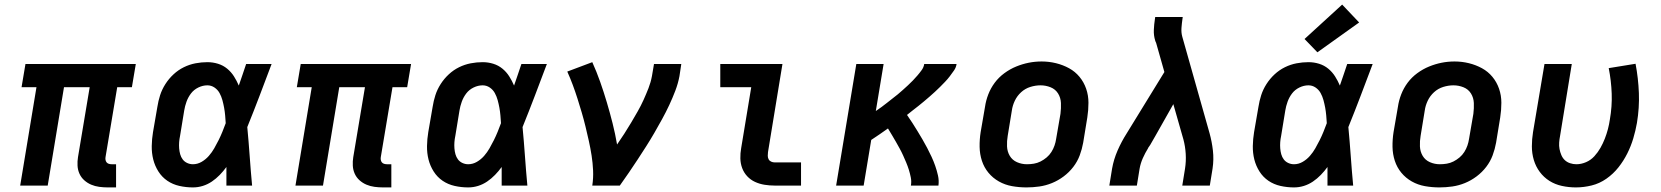

<svg xmlns="http://www.w3.org/2000/svg" viewBox="-20 -809 7240 837"><path d="M450 8Q431 8 412.5 5.5Q394 3 377.5 -4Q361 -11 347.5 -23Q334 -35 326.5 -51.5Q319 -68 318 -87Q317 -106 320 -124L371 -429H259L188 0H68L139 -429H74L91 -530H572L555 -429H491L440 -124Q439 -118 440 -112Q441 -106 444.5 -101.5Q448 -97 454 -95Q460 -93 467 -93H486V8Z M821 8Q791 8 762 1.5Q733 -5 709.5 -21Q686 -37 670.5 -61.5Q655 -86 648 -114Q641 -142 641.5 -172.5Q642 -203 647 -233L666 -343Q670 -369 678 -394Q686 -419 701 -442.5Q716 -466 736.5 -485Q757 -504 781.5 -516Q806 -528 832 -533Q858 -538 884 -538Q908 -538 930.5 -531Q953 -524 970.5 -509.5Q988 -495 1000 -476Q1012 -457 1021 -436Q1029 -459 1037 -482.5Q1045 -506 1053 -530H1164Q1138 -461 1112 -392.5Q1086 -324 1058 -255Q1064 -192 1068.5 -128Q1073 -64 1079 0H967Q967 -20 967 -40.5Q967 -61 967 -81Q954 -63 938 -46.5Q922 -30 903.5 -17.5Q885 -5 864 1.5Q843 8 821 8ZM821 -93Q841 -93 859 -103.5Q877 -114 890.5 -129.5Q904 -145 914 -162.5Q924 -180 933 -198Q942 -216 949.5 -234.5Q957 -253 964 -272Q963 -289 961.5 -306Q960 -323 957 -339.5Q954 -356 949.5 -372.5Q945 -389 937 -403.5Q929 -418 915 -427.5Q901 -437 884 -437Q864 -437 844.5 -427.5Q825 -418 812.5 -401.5Q800 -385 793 -365.5Q786 -346 783 -327L765 -217Q762 -203 761 -189.5Q760 -176 761 -162.5Q762 -149 765.5 -136.5Q769 -124 776.5 -114Q784 -104 796 -98.5Q808 -93 821 -93Z M1650 8Q1631 8 1612.5 5.5Q1594 3 1577.5 -4Q1561 -11 1547.5 -23Q1534 -35 1526.5 -51.5Q1519 -68 1518 -87Q1517 -106 1520 -124L1571 -429H1459L1388 0H1268L1339 -429H1274L1291 -530H1772L1755 -429H1691L1640 -124Q1639 -118 1640 -112Q1641 -106 1644.5 -101.5Q1648 -97 1654 -95Q1660 -93 1667 -93H1686V8Z M2021 8Q1991 8 1962 1.5Q1933 -5 1909.5 -21Q1886 -37 1870.5 -61.5Q1855 -86 1848 -114Q1841 -142 1841.5 -172.5Q1842 -203 1847 -233L1866 -343Q1870 -369 1878 -394Q1886 -419 1901 -442.5Q1916 -466 1936.5 -485Q1957 -504 1981.5 -516Q2006 -528 2032 -533Q2058 -538 2084 -538Q2108 -538 2130.5 -531Q2153 -524 2170.5 -509.5Q2188 -495 2200 -476Q2212 -457 2221 -436Q2229 -459 2237 -482.5Q2245 -506 2253 -530H2364Q2338 -461 2312 -392.5Q2286 -324 2258 -255Q2264 -192 2268.5 -128Q2273 -64 2279 0H2167Q2167 -20 2167 -40.5Q2167 -61 2167 -81Q2154 -63 2138 -46.5Q2122 -30 2103.5 -17.5Q2085 -5 2064 1.5Q2043 8 2021 8ZM2021 -93Q2041 -93 2059 -103.5Q2077 -114 2090.5 -129.5Q2104 -145 2114 -162.5Q2124 -180 2133 -198Q2142 -216 2149.5 -234.5Q2157 -253 2164 -272Q2163 -289 2161.5 -306Q2160 -323 2157 -339.5Q2154 -356 2149.5 -372.5Q2145 -389 2137 -403.5Q2129 -418 2115 -427.5Q2101 -437 2084 -437Q2064 -437 2044.5 -427.5Q2025 -418 2012.5 -401.5Q2000 -385 1993 -365.5Q1986 -346 1983 -327L1965 -217Q1962 -203 1961 -189.5Q1960 -176 1961 -162.5Q1962 -149 1965.5 -136.5Q1969 -124 1976.5 -114Q1984 -104 1996 -98.5Q2008 -93 2021 -93Z M2562 0Q2567 -33 2565.5 -66Q2564 -99 2559 -131Q2554 -163 2547 -194.5Q2540 -226 2532.5 -257Q2525 -288 2516 -318.5Q2507 -349 2497.5 -379Q2488 -409 2477 -438.5Q2466 -468 2453 -497L2562 -538Q2581 -496 2596.5 -452Q2612 -408 2625.5 -362.5Q2639 -317 2650.5 -271.5Q2662 -226 2670 -179Q2686 -202 2701.5 -226Q2717 -250 2731.5 -274.5Q2746 -299 2760 -323.5Q2774 -348 2785.5 -373.5Q2797 -399 2807 -424.5Q2817 -450 2822 -477L2831 -530H2950L2942 -477Q2936 -445 2924 -413.5Q2912 -382 2897.5 -351Q2883 -320 2866.5 -290Q2850 -260 2833 -230.5Q2816 -201 2797.5 -172Q2779 -143 2760 -114Q2741 -85 2721.5 -56.5Q2702 -28 2682 0Z M3357 0Q3335 0 3313 -3.5Q3291 -7 3271.5 -16Q3252 -25 3237.5 -40.5Q3223 -56 3215.5 -76Q3208 -96 3207.5 -118.5Q3207 -141 3211 -163L3255 -429H3120V-530H3391L3328 -146Q3327 -138 3327 -130Q3327 -122 3330.5 -115Q3334 -108 3341.5 -104.5Q3349 -101 3357 -101H3472V0Z M3625 0 3713 -530H3832L3798 -325Q3811 -334 3823 -342.5Q3835 -351 3846.5 -360.5Q3858 -370 3870 -379Q3882 -388 3893.5 -397.5Q3905 -407 3916 -417Q3927 -427 3938 -437Q3949 -447 3959.5 -458Q3970 -469 3979.5 -480Q3989 -491 3998 -503.5Q4007 -516 4009 -530H4150Q4148 -515 4139 -502Q4130 -489 4120.5 -476.5Q4111 -464 4100 -452.5Q4089 -441 4078 -430Q4067 -419 4055.5 -408.5Q4044 -398 4032 -387.5Q4020 -377 4008 -367Q3996 -357 3983.5 -347Q3971 -337 3958.5 -327.5Q3946 -318 3934 -308Q3946 -291 3957.5 -273Q3969 -255 3980 -237Q3991 -219 4001.5 -201Q4012 -183 4022 -164Q4032 -145 4041 -125.5Q4050 -106 4057 -86Q4064 -66 4069 -44Q4074 -22 4071 0H3951Q3954 -18 3950.5 -35.5Q3947 -53 3942 -69Q3937 -85 3930.5 -100.5Q3924 -116 3917 -131.5Q3910 -147 3902 -161.5Q3894 -176 3885.5 -191Q3877 -206 3868.5 -220Q3860 -234 3851 -249Q3833 -236 3814.5 -223.5Q3796 -211 3778 -199L3745 0Z M4455 8Q4423 8 4392 2.5Q4361 -3 4334.5 -18Q4308 -33 4289 -56Q4270 -79 4260.5 -108Q4251 -137 4250.5 -169Q4250 -201 4255 -233L4274 -343Q4278 -371 4288.5 -398Q4299 -425 4316.5 -448.5Q4334 -472 4358.5 -490Q4383 -508 4410 -519Q4437 -530 4464.5 -535.5Q4492 -541 4521 -541Q4553 -541 4583.5 -533.5Q4614 -526 4640.5 -511.5Q4667 -497 4686 -474Q4705 -451 4715 -422Q4725 -393 4725 -361Q4725 -329 4720 -297L4702 -187Q4697 -159 4687 -132Q4677 -105 4659 -81.5Q4641 -58 4617 -40Q4593 -22 4566 -11Q4539 0 4511 4Q4483 8 4455 8ZM4457 -93Q4472 -93 4487 -95.5Q4502 -98 4516 -105Q4530 -112 4542.5 -122.5Q4555 -133 4563.5 -146.5Q4572 -160 4577 -174.5Q4582 -189 4584 -203L4603 -313Q4606 -337 4605 -360Q4604 -383 4592.5 -401.5Q4581 -420 4560 -428.5Q4539 -437 4516 -437Q4494 -437 4471.5 -430Q4449 -423 4431.5 -407Q4414 -391 4404 -370Q4394 -349 4391 -327L4373 -217Q4369 -194 4370 -171Q4371 -148 4382 -129.5Q4393 -111 4413.5 -102Q4434 -93 4457 -93Z M4816 0 4828 -74Q4835 -114 4852 -153Q4869 -192 4892 -228L5056 -495L5020 -622Q5019 -624 5018 -626.5Q5017 -629 5016 -631V-632Q5009 -654 5010 -678.5Q5011 -703 5015 -728L5016 -735H5136L5135 -728Q5132 -708 5130.5 -687.5Q5129 -667 5134 -649L5253 -228Q5263 -192 5267.5 -153Q5272 -114 5266 -74L5254 0H5134L5146 -74Q5151 -106 5149 -138.5Q5147 -171 5139 -201L5095 -355L5017 -217L4994 -177Q4992 -174 4989.5 -170.5Q4987 -167 4985 -164V-163Q4972 -142 4962 -119.5Q4952 -97 4948 -74L4936 0Z M5621 8Q5591 8 5562 1.5Q5533 -5 5509.5 -21Q5486 -37 5470.5 -61.5Q5455 -86 5448 -114Q5441 -142 5441.5 -172.5Q5442 -203 5447 -233L5466 -343Q5470 -369 5478 -394Q5486 -419 5501 -442.5Q5516 -466 5536.5 -485Q5557 -504 5581.5 -516Q5606 -528 5632 -533Q5658 -538 5684 -538Q5708 -538 5730.5 -531Q5753 -524 5770.5 -509.5Q5788 -495 5800 -476Q5812 -457 5821 -436Q5829 -459 5837 -482.5Q5845 -506 5853 -530H5964Q5938 -461 5912 -392.5Q5886 -324 5858 -255Q5864 -192 5868.5 -128Q5873 -64 5879 0H5767Q5767 -20 5767 -40.5Q5767 -61 5767 -81Q5754 -63 5738 -46.5Q5722 -30 5703.5 -17.5Q5685 -5 5664 1.5Q5643 8 5621 8ZM5621 -93Q5641 -93 5659 -103.5Q5677 -114 5690.5 -129.5Q5704 -145 5714 -162.5Q5724 -180 5733 -198Q5742 -216 5749.5 -234.5Q5757 -253 5764 -272Q5763 -289 5761.5 -306Q5760 -323 5757 -339.5Q5754 -356 5749.5 -372.5Q5745 -389 5737 -403.5Q5729 -418 5715 -427.5Q5701 -437 5684 -437Q5664 -437 5644.5 -427.5Q5625 -418 5612.5 -401.5Q5600 -385 5593 -365.5Q5586 -346 5583 -327L5565 -217Q5562 -203 5561 -189.5Q5560 -176 5561 -162.5Q5562 -149 5565.5 -136.5Q5569 -124 5576.5 -114Q5584 -104 5596 -98.5Q5608 -93 5621 -93ZM5723 -581 5667 -639 5831 -789 5905 -711Z M6255 8Q6223 8 6192 2.5Q6161 -3 6134.5 -18Q6108 -33 6089 -56Q6070 -79 6060.5 -108Q6051 -137 6050.5 -169Q6050 -201 6055 -233L6074 -343Q6078 -371 6088.5 -398Q6099 -425 6116.5 -448.5Q6134 -472 6158.5 -490Q6183 -508 6210 -519Q6237 -530 6264.5 -535.5Q6292 -541 6321 -541Q6353 -541 6383.5 -533.5Q6414 -526 6440.5 -511.5Q6467 -497 6486 -474Q6505 -451 6515 -422Q6525 -393 6525 -361Q6525 -329 6520 -297L6502 -187Q6497 -159 6487 -132Q6477 -105 6459 -81.5Q6441 -58 6417 -40Q6393 -22 6366 -11Q6339 0 6311 4Q6283 8 6255 8ZM6257 -93Q6272 -93 6287 -95.5Q6302 -98 6316 -105Q6330 -112 6342.5 -122.5Q6355 -133 6363.5 -146.5Q6372 -160 6377 -174.5Q6382 -189 6384 -203L6403 -313Q6406 -337 6405 -360Q6404 -383 6392.5 -401.5Q6381 -420 6360 -428.5Q6339 -437 6316 -437Q6294 -437 6271.5 -430Q6249 -423 6231.5 -407Q6214 -391 6204 -370Q6194 -349 6191 -327L6173 -217Q6169 -194 6170 -171Q6171 -148 6182 -129.5Q6193 -111 6213.5 -102Q6234 -93 6257 -93Z M6850 8Q6819 8 6789 1.5Q6759 -5 6734.5 -20.5Q6710 -36 6692.5 -59.5Q6675 -83 6666.5 -111.5Q6658 -140 6658 -171Q6658 -202 6663 -233L6713 -530H6832L6781 -217Q6778 -202 6777 -187.5Q6776 -173 6778.5 -159.5Q6781 -146 6786.5 -133Q6792 -120 6801.5 -111Q6811 -102 6824.5 -97.5Q6838 -93 6852 -93Q6873 -93 6894 -102Q6915 -111 6930.5 -128Q6946 -145 6957 -164.5Q6968 -184 6976 -204.5Q6984 -225 6989.5 -246Q6995 -267 6998 -288Q7008 -345 7006 -401Q7004 -457 6993 -512L7110 -531Q7122 -468 7124.5 -403.5Q7127 -339 7116 -273Q7110 -239 7100 -205.5Q7090 -172 7074 -140Q7058 -108 7035.5 -79.5Q7013 -51 6983 -30Q6953 -9 6918.5 -0.5Q6884 8 6850 8Z"/></svg>

Font: Iosevka Curly Extended
Style: Bold Italic
Weight: 700
Width: 7
Italic angle: -9°
Monospace: yes
Designer: Belleve Invis
Foundry: Belleve Invis
Version: Version 11.1.0; ttfautohint (v1.8.3)